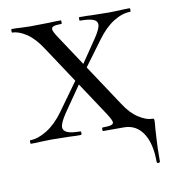

<svg xmlns="http://www.w3.org/2000/svg" viewBox="-65 -443 569 637"><g transform="rotate(-10 219.5 -125.0)"><path d="M13 -12Q39 -12 69.5 -31Q100 -50 126 -86L206 -197L218 -187L144 -80Q124 -50 124 -36Q124 -24 137.5 -18Q151 -12 181 -12Q184 -12 184 -6Q184 0 181 0Q154 0 141 -1L81 -2L45 -1Q35 0 13 0Q11 0 11 -6Q11 -12 13 -12ZM211 -203 281 -306Q302 -337 302 -351Q302 -363 288.5 -368.5Q275 -374 244 -374Q242 -374 242 -380Q242 -386 244 -386Q271 -386 285 -385L345 -384L381 -385Q391 -386 413 -386Q415 -386 415 -380Q415 -374 413 -374Q386 -374 356.5 -355.5Q327 -337 300 -300L221 -193ZM257 -12Q277 -12 285 -14.5Q293 -17 293 -23Q293 -30 279 -52L113 -303Q89 -340 63 -357Q37 -374 16 -374Q14 -374 14 -380Q14 -386 16 -386Q37 -386 47 -385L78 -384L142 -385Q156 -386 181 -386Q183 -386 183 -380Q183 -374 181 -374Q164 -374 156 -371.5Q148 -369 148 -362Q148 -355 161 -335L331 -78Q353 -44 378.5 -28Q404 -12 421 -12Q428 -12 429 -10.5Q430 -9 430 0Q430 5 428 23Q428 29 426 56Q424 83 424 131Q424 136 418.5 136Q413 136 413 131Q413 69 390 34.5Q367 0 326 0H257Q254 0 254 -6Q254 -12 257 -12Z"/></g></svg>

Font: Cormorant Infant
Style: Regular
Weight: 400
Designer: Christian Thalmann (Catharsis Fonts)
Foundry: Catharsis Fonts
Version: Version 4.000